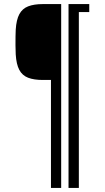

<svg xmlns="http://www.w3.org/2000/svg" viewBox="-20 -820 513 940"><path d="M229.5 100V-428.5H189.5Q146 -428.5 117.5 -439.5Q89 -450.5 74.5 -477.8Q60 -505 57 -553.5Q56 -575.5 55.8 -598.5Q55.5 -621.5 56 -641.5Q56.5 -661.5 57 -674.5Q60 -723.5 74.8 -750.8Q89.5 -778 118 -789Q146.5 -800 189.5 -800H279.5V100ZM315.5 100V-800H366V100ZM333.5 -761V-800H417V-761Z"/></svg>

Font: Big Shoulders Stencil Text Thin Light
Style: Regular
Weight: 300
Version: Version 2.001